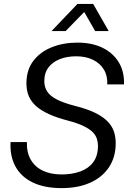

<svg xmlns="http://www.w3.org/2000/svg" viewBox="-20 -958 671 988"><path d="M297.7 10Q208.7 10 148.4 -19.1Q88.1 -48.3 59.2 -101.9Q30.3 -155.4 34.3 -227.1H118.4Q116.7 -174.4 138 -136.9Q159.3 -99.4 200.1 -79.9Q241 -60.3 297 -60.3Q351.1 -60.3 393.6 -75.8Q436 -91.3 460.1 -123.9Q484.1 -156.4 484.1 -207.3Q484.1 -225.7 478.6 -243.6Q473 -261.6 457.1 -277.9Q441.3 -294.1 410.3 -309.2Q379.3 -324.3 328.4 -337.7Q272.7 -352.3 232.7 -370.4Q192.7 -388.4 166.6 -411.3Q140.6 -434.1 128.3 -463Q116 -491.9 116 -529Q116 -597.6 151.1 -644.1Q186.3 -690.7 245.9 -714.7Q305.6 -738.7 378.9 -738.7Q452.9 -738.7 507.1 -712.4Q561.4 -686.1 590.9 -637.9Q620.4 -589.6 618.1 -523.6H532Q534 -568 514.4 -600.2Q494.9 -632.4 458.3 -650.4Q421.7 -668.3 371.1 -668.3Q325 -668.3 288 -653.8Q251 -639.3 229.5 -611.1Q208 -583 208 -540.9Q208 -509.9 222.8 -487.1Q237.6 -464.3 272 -446.4Q306.4 -428.6 364.6 -413.4Q427.9 -397.7 469 -377.6Q510.1 -357.4 533.4 -333.4Q556.7 -309.4 566.1 -281.4Q575.4 -253.4 575.4 -221Q575.4 -149.1 540.5 -97.1Q505.6 -45 443.2 -17.5Q380.9 10 297.7 10ZM245.3 -798.1 378.6 -937.9H459.4L539.3 -798.1H469.7L413.4 -896.3L317.7 -798.1Z"/></svg>

Font: Mona Sans
Style: Italic
Weight: 200
Italic angle: -11.6951°
Designer: Deni Anggara
Foundry: GitHub
Version: Version 2.000